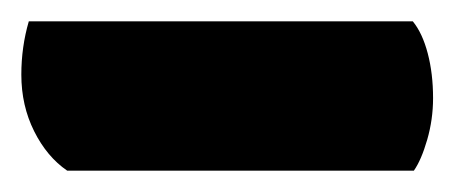

<svg xmlns="http://www.w3.org/2000/svg" viewBox="-30 -160 426 180"><path d="M33 0Q14 -13 2 -37Q-10 -61 -10 -90Q-10 -116 -3 -140H357Q366 -129 371 -110Q376 -91 376 -68Q376 -48 370.5 -29Q365 -10 358 0Z"/></svg>

Font: Baloo Bhaijaan
Style: Regular
Weight: 400
Designer: Devika Bhansali and Ek Type
Foundry: Ek Type
Version: Version 1.443;PS 1.000;hotconv 16.6.51;makeotf.lib2.5.65220;